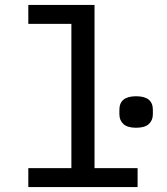

<svg xmlns="http://www.w3.org/2000/svg" viewBox="-20 -760 680 780"><path d="M95 -77H270V-663H95V-740H364V-77H539V0H95ZM465 -296V-314Q465 -369 533 -369Q601 -369 601 -314V-296Q601 -271 584.5 -256Q568 -241 533 -241Q498 -241 481.5 -256Q465 -271 465 -296Z"/></svg>

Font: Writer
Style: Regular
Weight: 400
Monospace: yes
Designer: Mike Abbink, Paul van der Laan, Pieter van Rosmalen
Foundry: Bold Monday
Version: Version 2.001 2020